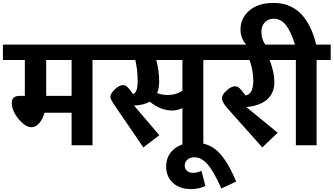

<svg xmlns="http://www.w3.org/2000/svg" viewBox="-40 -1000 2297 1322"><path d="M697 -693V-587H597V0H453V-224H266Q255 -181 230.5 -152.5Q206 -124 177 -124Q135 -124 88 -180.5Q41 -237 41 -292Q41 -340 97 -340H131V-587H-20V-693ZM453 -340V-587H278V-340Z M1460 -693V-587H1360V0H1216V-256Q1184 -239 1146 -239Q1066 -239 991 -300Q950 -276 883 -273L1057 -69L947 15L753 -269Q720 -317 720 -331Q720 -356 750.5 -385Q781 -414 808 -414Q824 -414 838.5 -400Q853 -386 876 -352Q908 -361 908 -443Q908 -513 892 -587H657V-693ZM1216 -376V-587H1036Q1056 -510 1056 -444Q1056 -393 1042 -359Q1077 -346 1114 -346Q1173 -346 1216 -376Z M1586 250 1484 298Q1431 178 1388.5 130.5Q1346 83 1299 83Q1268 83 1250 99.5Q1232 116 1232 140Q1232 163 1247.5 176.5Q1263 190 1290 190Q1319 190 1347 176L1374 280Q1332 302 1274 302Q1197 302 1150.5 259Q1104 216 1104 147Q1104 73 1157 27.5Q1210 -18 1299 -18Q1398 -18 1462.5 45Q1527 108 1586 250Z M1942 -693V-587H1816Q1849 -505 1849 -435Q1849 -358 1798.5 -314.5Q1748 -271 1656 -263L1872 -86L1766 15L1528 -252Q1488 -297 1488 -323Q1488 -348 1520.5 -377Q1553 -406 1578 -406Q1595 -406 1609.5 -392.5Q1624 -379 1650 -343Q1704 -350 1704 -445Q1704 -516 1678 -587H1420V-693Z M2237 -693V-587H2140V0H1997V-587H1902V-693H1991Q1963 -784 1928.5 -827.5Q1894 -871 1845 -871Q1806 -871 1783 -846Q1760 -821 1760 -782Q1760 -725 1793 -685L1691 -666Q1655 -685 1635.5 -719.5Q1616 -754 1616 -796Q1616 -876 1677.5 -928Q1739 -980 1844 -980Q2067 -980 2137 -693Z"/></svg>

Font: FiraGO
Style: Bold
Weight: 700
Designer: bBox Type
Foundry: bBox Type GmbH
Version: Version 1.001;PS 001.001;hotconv 1.0.88;makeotf.lib2.5.64775